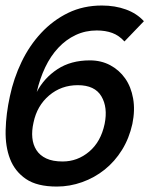

<svg xmlns="http://www.w3.org/2000/svg" viewBox="-21 -668 586 699"><path d="M460.9 -216.8Q449.2 -164.1 423.1 -122.1Q397 -80.1 360.1 -50.5Q323.2 -21 278.1 -4.9Q232.9 11.2 186 11.2Q113.8 11.2 73.5 -16.4Q33.2 -43.9 15.6 -89.4Q-2 -134.8 -0.5 -194.3Q1 -253.9 15.1 -317.9Q28.8 -382.8 57.4 -442.4Q85.9 -502 128.9 -548.1Q171.9 -594.2 227.1 -621.1Q282.2 -647.9 350.1 -647.9Q397.9 -647.9 437.5 -633.5Q477.1 -619.1 502.9 -590.8L432.1 -517.1Q412.1 -539.1 387.5 -548.1Q362.8 -557.1 331.1 -557.1Q290 -557.1 254.6 -540.5Q219.2 -523.9 191.2 -493.9Q163.1 -463.9 143.6 -422.9Q124 -381.8 112.8 -333Q139.2 -383.8 188 -416Q236.8 -448.2 306.2 -448.2Q347.2 -448.2 380.1 -430.7Q413.1 -413.1 434.6 -382.6Q456.1 -352.1 463.6 -309.6Q471.2 -267.1 460.9 -216.8ZM359.9 -216.8Q372.1 -276.9 348.1 -317.4Q324.2 -357.9 262.2 -357.9Q202.1 -357.9 158 -320.6Q113.8 -283.2 101.1 -222.2Q94.2 -191.9 96.7 -166.5Q99.1 -141.1 111.6 -121.6Q124 -102.1 147.5 -91.1Q170.9 -80.1 207 -80.1Q261.2 -80.1 303.7 -116Q346.2 -151.9 359.9 -216.8Z"/></svg>

Font: Anonymous Pro
Style: Bold Italic
Weight: 700
Italic angle: -12°
Monospace: yes
Designer: Mark Simonson
Version: Version 1.003